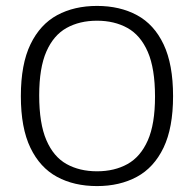

<svg xmlns="http://www.w3.org/2000/svg" viewBox="-20 -622 656 649"><path d="M308 7Q230.5 7 172.8 -24.2Q115 -55.5 82.8 -122.5Q50.5 -189.5 50.5 -297Q50.5 -405 83 -472.2Q115.5 -539.5 173.2 -570.8Q231 -602 308 -602Q385 -602 443 -570.8Q501 -539.5 533 -472Q565 -404.5 565 -297Q565 -190 532.8 -122.8Q500.5 -55.5 442.5 -24.2Q384.5 7 308 7ZM308 -43Q367 -43 411 -67.5Q455 -92 479.5 -147.2Q504 -202.5 504 -295.5Q504 -390.5 479.5 -446.8Q455 -503 410.8 -527.5Q366.5 -552 308 -552Q249 -552 205 -527.5Q161 -503 136.8 -447.8Q112.5 -392.5 112.5 -299.5Q112.5 -204.5 136.8 -148.2Q161 -92 205 -67.5Q249 -43 308 -43Z"/></svg>

Font: Encode Sans SC Light
Style: Regular
Weight: 300
Version: Version 3.002